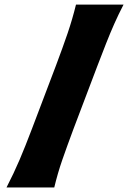

<svg xmlns="http://www.w3.org/2000/svg" viewBox="-20 -830 576 850"><path d="M8.8 0Q41.5 -63.5 66.7 -122.6Q91.8 -181.6 121.1 -258.8L228 -540.5Q258.3 -621.1 279.3 -682.6Q300.3 -744.1 316.4 -809.6H526.9Q504.4 -766.1 486.1 -724.9Q467.8 -683.6 450 -638.4Q432.1 -593.3 411.1 -538.1L305.2 -258.8Q276.4 -181.6 255.9 -122.6Q235.4 -63.5 220.2 0Z"/></svg>

Font: Pinar DS4 ExtraBold
Style: Regular
Weight: 800
Designer: Amin Abedi
Version: Version 3.000